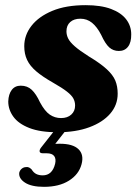

<svg xmlns="http://www.w3.org/2000/svg" viewBox="-20 -499 535 744"><path d="M201.5 -6.5H245L185 70L158 63Q169 60.5 181.5 59.2Q194 58 212 58Q262.5 58 284.2 79.2Q306 100.5 296 137.5Q285.5 177 247.2 201Q209 225 150.5 225Q102 225 77 208.8Q52 192.5 54.5 170.5Q57 160.5 64.5 154.5Q72 148.5 81 148.5Q88.5 147.5 93.5 150.5Q98.5 153.5 102.5 157.5Q110 170 120.5 175.2Q131 180.5 145.5 180.5Q182.5 180.5 193.5 136Q198 116.5 190 105.8Q182 95 161 95H147Q134.5 95 133.5 87.8Q132.5 80.5 141 70.5ZM216.5 -41.5Q241.5 -41.5 256.2 -55Q271 -68.5 271 -90Q271 -105 264.2 -117.5Q257.5 -130 239.2 -144.2Q221 -158.5 185 -179Q144.5 -202 120.2 -222.8Q96 -243.5 85 -266.8Q74 -290 74 -320Q74 -363 102 -399Q130 -435 182.8 -457Q235.5 -479 312 -479Q371.5 -479 410.5 -464.2Q449.5 -449.5 469 -424Q488.5 -398.5 488.5 -366Q489 -335 476.2 -318.2Q463.5 -301.5 440.5 -301.5Q419 -301.5 403.5 -315.2Q388 -329 372 -364Q356 -395 336.5 -410.8Q317 -426.5 291.5 -426.5Q266.5 -426.5 252 -413.5Q237.5 -400.5 237.5 -377.5Q237.5 -363.5 244.2 -349.8Q251 -336 269.8 -319.5Q288.5 -303 324 -280.5Q369 -253.5 393.2 -231.2Q417.5 -209 426.8 -186.8Q436 -164.5 436 -136Q436 -92 407 -58.5Q378 -25 325.8 -5.8Q273.5 13.5 203 13.5Q136 13.5 93.8 -3Q51.5 -19.5 31.8 -46.8Q12 -74 12 -106Q13 -134 25.5 -150.5Q38 -167 60.5 -167Q86 -167 103 -151Q120 -135 135 -102.5Q153.5 -68 173 -54.8Q192.5 -41.5 216.5 -41.5Z"/></svg>

Font: Fraunces
Style: Bold Italic
Weight: 700
Italic angle: -16°
Version: Version 1.000;[b76b70a41]